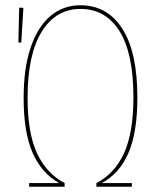

<svg xmlns="http://www.w3.org/2000/svg" viewBox="-20 -711 609 731"><path d="M503 -340Q503 -207 469 -128.5Q435 -50 367 -14H482V0H347V-14Q417 -50 452.5 -128.5Q488 -207 488 -340Q488 -508 435 -592.5Q382 -677 286 -677Q193 -677 139 -590.5Q85 -504 85 -338Q85 -206 120.5 -128.5Q156 -51 226 -14V0H91V-14H205Q138 -52 104 -129.5Q70 -207 70 -338Q70 -452 97 -531Q124 -610 172.5 -650.5Q221 -691 286 -691Q388 -691 445.5 -602Q503 -513 503 -340ZM69 -681 61 -549H50L53 -682Z"/></svg>

Font: Fira Sans Compressed Hair
Style: Regular
Weight: 100
Width: 1
Designer: bBox Type GmbH & Carrois Corporate GbR & Edenspiekermann AG
Foundry: bBox Type GmbH & Carrois Corporate GbR & Edenspiekermann AG
Version: Version 4.301